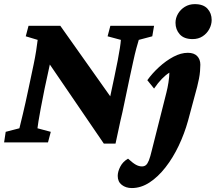

<svg xmlns="http://www.w3.org/2000/svg" viewBox="-27 -700 1061 944"><path d="M507.8 -192.4 535.2 -321.3Q544.9 -367.2 551.8 -402.8Q558.6 -438.5 562.5 -463.9Q566.4 -489.3 567.4 -503.9L502 -521.5L515.6 -573.2H730.5L721.7 -521.5L655.3 -503.9Q650.4 -489.3 643.1 -461.4Q635.7 -433.6 627.9 -397.5Q620.1 -361.3 611.3 -321.3L575.2 -149.4Q563.5 -100.6 556.2 -64.5Q548.8 -28.3 541 5.9H483.4L178.7 -440.4H230.5L192.4 -264.6Q180.7 -207 173.3 -167Q166 -127 162.1 -103.5Q158.2 -80.1 157.2 -69.3L222.7 -51.8L209 0H-6.8L1 -51.8L68.4 -69.3Q73.2 -87.9 85.4 -139.2Q97.7 -190.4 113.3 -264.6L138.7 -384.8Q145.5 -417 150.9 -451.2Q156.2 -485.4 158.2 -503.9L99.6 -521.5L113.3 -573.2H269.5L539.1 -192.4ZM942.4 -273.4 897.5 -106.4Q879.9 -43 851.6 16.6Q823.2 76.2 786.6 123Q750 169.9 708 197.3Q666 224.6 621.1 224.6Q591.8 224.6 571.8 209Q551.8 193.4 551.8 165Q551.8 143.6 564.5 119.1Q577.1 94.7 602.5 80.1Q626 101.6 641.1 109.9Q656.2 118.2 670.9 118.2Q682.6 118.2 690.4 111.8Q698.2 105.5 705.1 88.4Q711.9 71.3 719.7 38.1L791 -244.1Q796.9 -266.6 801.3 -294.9Q805.7 -323.2 805.7 -342.8Q787.1 -331.1 768.6 -312Q750 -293 730.5 -264.6L697.3 -305.7Q721.7 -339.8 755.4 -370.6Q789.1 -401.4 825.7 -420.9Q862.3 -440.4 896.5 -440.4Q926.8 -440.4 942.4 -424.3Q958 -408.2 958 -381.8Q958 -368.2 956.5 -350.1Q955.1 -332 951.2 -312.5Q947.3 -293 942.4 -273.4ZM919.9 -507.8Q877.9 -507.8 856.9 -531.2Q835.9 -554.7 835.9 -587.9Q835.9 -611.3 848.1 -632.3Q860.4 -653.3 881.8 -666.5Q903.3 -679.7 930.7 -679.7Q972.7 -679.7 993.2 -657.2Q1013.7 -634.8 1013.7 -601.6Q1013.7 -579.1 1002 -557.1Q990.2 -535.2 969.2 -521.5Q948.2 -507.8 919.9 -507.8Z"/></svg>

Font: Crimson Pro ExtraBold
Style: Italic
Weight: 800
Italic angle: -12°
Designer: Jacques Le Bailly
Foundry: Baron von Fonthausen
Version: Version 1.003